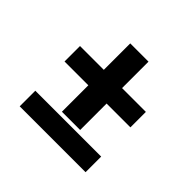

<svg xmlns="http://www.w3.org/2000/svg" viewBox="-139 -719 878 878"><g transform="rotate(45 300.0 -280.5)"><path d="M241 -119V-290H87V-390H241V-561H359V-390H513V-290H359V-119ZM87 0V-101H513V0Z"/></g></svg>

Font: Iosevka Plex Etoile
Style: Bold
Weight: 700
Designer: Belleve Invis
Foundry: Belleve Invis
Version: Version 25.1.1; ttfautohint (v1.8.4)